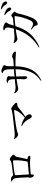

<svg xmlns="http://www.w3.org/2000/svg" viewBox="1556 -2382 887 4040"><g transform="rotate(-90 2000.0 -361.5)"><path d="M334 -94C348 -97 351 -129 352 -159C424 -166 562 -175 580 -174C603 -173 649 -173 684 -168C748 -159 745 -177 739 -196C733 -216 702 -226 670 -227C690 -290 714 -427 719 -453C724 -481 767 -504 765 -524C764 -545 695 -599 678 -600C653 -600 631 -576 607 -568C586 -560 389 -537 330 -530C303 -562 289 -568 266 -572C243 -576 230 -575 221 -572C209 -569 201 -567 200 -559C200 -555 212 -552 218 -550C234 -544 243 -536 259 -514C282 -482 285 -297 288 -253C292 -188 279 -202 281 -167C283 -131 305 -89 334 -94ZM623 -532C645 -532 645 -525 646 -512C656 -401 629 -265 620 -224C551 -218 423 -205 351 -197C350 -199 350 -201 350 -203C348 -232 338 -398 336 -443V-492C414 -510 604 -531 623 -532Z M1299 -455C1404 -478 1646 -504 1681 -509C1716 -514 1701 -483 1698 -475C1672 -394 1584 -316 1546 -284C1489 -325 1414 -350 1380 -354C1368 -356 1363 -354 1362 -351C1362 -347 1370 -343 1377 -339C1458 -301 1501 -229 1520 -187C1539 -144 1559 -137 1577 -137C1602 -137 1621 -168 1615 -195C1609 -225 1588 -251 1561 -273C1617 -302 1698 -369 1756 -415C1787 -441 1797 -441 1820 -441C1832 -441 1854 -442 1859 -460C1866 -487 1751 -570 1731 -571C1711 -572 1718 -562 1698 -556C1646 -540 1292 -503 1242 -499C1193 -496 1159 -492 1125 -503C1111 -508 1105 -516 1101 -510C1097 -505 1100 -497 1103 -489C1114 -466 1151 -426 1191 -424C1208 -424 1221 -438 1299 -455Z M2837 -551C2817 -552 2789 -527 2754 -524C2708 -520 2668 -518 2628 -516V-542C2628 -588 2627 -631 2631 -660C2634 -689 2650 -693 2648 -717C2647 -741 2596 -757 2553 -773C2525 -783 2488 -770 2482 -757C2479 -752 2482 -752 2491 -748C2501 -744 2533 -734 2545 -704C2556 -674 2557 -673 2559 -655C2563 -620 2564 -574 2564 -534V-514C2547 -513 2528 -511 2509 -510C2484 -508 2449 -505 2411 -500V-585C2411 -603 2431 -622 2416 -637C2393 -661 2361 -666 2326 -667C2308 -668 2276 -661 2274 -652C2272 -644 2285 -643 2294 -640C2326 -632 2342 -613 2348 -585C2351 -574 2354 -537 2355 -494C2286 -487 2219 -479 2191 -478C2140 -477 2103 -487 2091 -494C2080 -500 2067 -509 2061 -504C2053 -496 2075 -462 2103 -441C2131 -419 2152 -418 2189 -428C2211 -434 2280 -446 2357 -457C2358 -407 2357 -354 2353 -324C2344 -267 2377 -230 2389 -231C2422 -234 2417 -283 2414 -325C2412 -346 2411 -407 2411 -465C2443 -468 2475 -472 2504 -474C2522 -476 2543 -477 2564 -478C2559 -234 2495 -64 2338 40C2322 50 2319 55 2322 59C2325 64 2334 62 2343 57C2522 -33 2616 -178 2627 -480C2724 -482 2825 -478 2866 -473C2926 -466 2933 -471 2935 -487C2937 -513 2885 -547 2837 -551Z M3369 -253C3417 -330 3450 -414 3473 -482C3555 -491 3649 -500 3665 -499C3674 -499 3683 -497 3682 -485C3671 -370 3631 -252 3590 -167C3568 -123 3543 -113 3523 -110C3496 -105 3423 -146 3415 -150C3410 -152 3400 -155 3398 -152C3395 -147 3402 -140 3406 -137C3415 -128 3460 -92 3469 -79C3478 -69 3485 -57 3485 -40C3485 -27 3489 -18 3507 -14C3526 -10 3601 -20 3651 -144C3682 -219 3715 -319 3740 -437C3742 -449 3761 -477 3768 -485C3771 -489 3774 -493 3775 -496C3776 -500 3776 -504 3773 -508C3760 -526 3719 -558 3713 -562C3707 -566 3703 -569 3698 -569C3693 -569 3692 -569 3683 -563C3674 -557 3649 -536 3628 -532C3614 -530 3542 -523 3484 -518C3499 -566 3508 -601 3513 -613C3526 -643 3543 -660 3547 -669C3550 -678 3548 -693 3519 -711C3472 -739 3416 -740 3401 -736C3392 -734 3380 -731 3381 -721C3381 -716 3388 -714 3404 -707C3449 -686 3444 -639 3439 -613C3434 -583 3428 -551 3418 -512H3414C3370 -508 3236 -500 3224 -500C3199 -500 3170 -505 3144 -513C3127 -518 3121 -522 3116 -519C3113 -517 3114 -511 3117 -505C3125 -488 3157 -440 3203 -439C3217 -439 3214 -441 3232 -446C3248 -450 3298 -459 3356 -468C3366 -469 3384 -472 3406 -475C3392 -430 3371 -379 3338 -316C3269 -185 3165 -76 3032 6C3023 12 3018 16 3019 20C3020 23 3027 23 3038 19C3142 -20 3288 -123 3369 -253ZM3845 -571C3857 -576 3863 -585 3862 -605C3860 -667 3754 -704 3738 -708C3721 -712 3704 -715 3702 -707C3700 -700 3714 -694 3723 -687C3756 -666 3785 -622 3798 -596C3810 -572 3833 -567 3845 -571ZM3823 -780C3822 -773 3836 -767 3846 -761C3884 -740 3906 -713 3926 -680C3939 -656 3962 -652 3974 -657C3986 -662 3991 -672 3989 -692C3983 -753 3888 -777 3859 -783C3846 -785 3825 -788 3823 -780Z"/></g></svg>

Font: Shippori Mincho
Style: Regular
Weight: 400
Designer: Bonji Tadano  Ryoko NISHIZUKA  (kana & ideographs); Frank Grießhammer (Latin, Greek & Cyrillic); Wenlong ZHANG  (bopomof
Foundry: Adobe Systems Incorporated
Version: Version 1.003;PS 1.001;hotconv 16.6.54;makeotf.lib2.5.65590